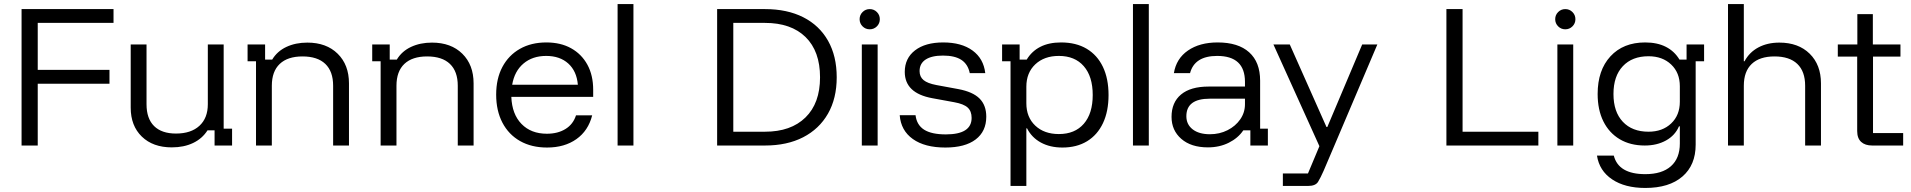

<svg xmlns="http://www.w3.org/2000/svg" viewBox="-20 -720 9457 950"><path d="M166.7 0H86.7V-675H541.7V-606.7H166.7V-374.2H521.7V-305.8H166.7Z M830 9.2Q736.7 9.2 681.7 -44.2Q626.7 -97.5 626.7 -187.5V-500H705V-204.2Q705 -133.3 742.5 -96.2Q780 -59.2 850.8 -59.2Q925 -59.2 966.7 -97.5Q1008.3 -135.8 1008.3 -204.2V-500H1086.7V-83.3H1128.3V0H1041.7V-75H1006.7Q980.8 -34.2 935.4 -12.5Q890 9.2 830 9.2Z M1246.7 0V-416.7H1205V-500H1291.7V-425H1326.7Q1351.7 -466.7 1397.1 -487.9Q1442.5 -509.2 1500.8 -509.2Q1595 -509.2 1650.8 -454.2Q1706.7 -399.2 1706.7 -307.5V0H1628.3V-295.8Q1628.3 -366.7 1589.6 -403.8Q1550.8 -440.8 1476.7 -440.8Q1403.3 -440.8 1364.2 -403.8Q1325 -366.7 1325 -295.8V0Z M1863.3 0V-416.7H1821.7V-500H1908.3V-425H1943.3Q1968.3 -466.7 2013.8 -487.9Q2059.2 -509.2 2117.5 -509.2Q2211.7 -509.2 2267.5 -454.2Q2323.3 -399.2 2323.3 -307.5V0H2245V-295.8Q2245 -366.7 2206.2 -403.8Q2167.5 -440.8 2093.3 -440.8Q2020 -440.8 1980.8 -403.8Q1941.7 -366.7 1941.7 -295.8V0Z M2686.7 10Q2610 10 2553.3 -22.1Q2496.7 -54.2 2465.8 -113.3Q2435 -172.5 2435 -251.7Q2435 -330.8 2465.8 -388.8Q2496.7 -446.7 2552.5 -478.3Q2608.3 -510 2683.3 -510Q2754.2 -510 2805.8 -481.2Q2857.5 -452.5 2886.3 -400Q2915 -347.5 2915 -275.8V-240.8H2510Q2513.3 -155 2560.4 -106.7Q2607.5 -58.3 2685.8 -58.3Q2740 -58.3 2777.9 -81.7Q2815.8 -105 2830 -149.2H2910Q2890.8 -73.3 2832.1 -31.7Q2773.3 10 2686.7 10ZM2514.2 -300.8H2839.2Q2833.3 -368.3 2791.7 -405.8Q2750 -443.3 2682.5 -443.3Q2615 -443.3 2570.4 -405.8Q2525.8 -368.3 2514.2 -300.8Z M3035.8 0V-700H3114.2V0Z M3528.3 0V-675H3765Q3875 -675 3954.6 -634.6Q4034.2 -594.2 4077.1 -518.3Q4120 -442.5 4120 -337.5Q4120 -233.3 4076.7 -157.5Q4033.3 -81.7 3953.8 -40.8Q3874.2 0 3765 0ZM3608.3 -68.3H3765Q3893.3 -68.3 3965.4 -138.8Q4037.5 -209.2 4037.5 -337.5Q4037.5 -466.7 3965.8 -536.7Q3894.2 -606.7 3765 -606.7H3608.3Z M4244.2 0V-500H4322.5V0ZM4283.3 -575Q4262.5 -575 4247.9 -589.6Q4233.3 -604.2 4233.3 -625Q4233.3 -645.8 4247.9 -660.4Q4262.5 -675 4283.3 -675Q4304.2 -675 4318.8 -660.4Q4333.3 -645.8 4333.3 -625Q4333.3 -604.2 4318.8 -589.6Q4304.2 -575 4283.3 -575Z M4657.5 10Q4555.8 10 4496.7 -32.1Q4437.5 -74.2 4431.7 -150H4510Q4515.8 -101.7 4552.5 -78.3Q4589.2 -55 4660 -55Q4787.5 -55 4787.5 -136.7Q4787.5 -170 4767.9 -187.9Q4748.3 -205.8 4701.7 -214.2L4592.5 -234.2Q4456.7 -259.2 4456.7 -364.2Q4456.7 -431.7 4507.5 -470.8Q4558.3 -510 4646.7 -510Q4737.5 -510 4792.1 -470Q4846.7 -430 4855 -358.3H4778.3Q4769.2 -402.5 4736.7 -423.8Q4704.2 -445 4645.8 -445Q4590 -445 4560 -425.4Q4530 -405.8 4530 -368.3Q4530 -340 4549.6 -323.8Q4569.2 -307.5 4613.3 -299.2L4721.7 -279.2Q4793.3 -265.8 4826.7 -232.5Q4860 -199.2 4860 -142.5Q4860 -70 4807.5 -30Q4755 10 4657.5 10Z M4980 200V-416.7H4938.3V-500H5025V-425H5060Q5085 -466.7 5127.5 -488.3Q5170 -510 5230 -510Q5304.2 -510 5356.7 -478.8Q5409.2 -447.5 5437.1 -389.2Q5465 -330.8 5465 -250Q5465 -169.2 5437.5 -110.8Q5410 -52.5 5358.8 -21.2Q5307.5 10 5236.7 10Q5175.8 10 5130.4 -14.6Q5085 -39.2 5061.7 -85H5058.3V200ZM5219.2 -56.7Q5298.3 -56.7 5342.5 -107.5Q5386.7 -158.3 5386.7 -250Q5386.7 -341.7 5342.5 -392.5Q5298.3 -443.3 5219.2 -443.3Q5146.7 -443.3 5102.5 -401.7Q5058.3 -360 5058.3 -290.8V-209.2Q5058.3 -140 5102.5 -98.3Q5146.7 -56.7 5219.2 -56.7Z M5585.8 0V-700H5664.2V0Z M5956.7 9.2Q5873.3 9.2 5825 -32.9Q5776.7 -75 5776.7 -141.7Q5776.7 -213.3 5823.8 -252.5Q5870.8 -291.7 5960 -291.7H6140V-315Q6140 -443.3 6002.5 -443.3Q5890.8 -443.3 5868.3 -358.3H5788.3Q5800 -430 5857.9 -470Q5915.8 -510 6005 -510Q6106.7 -510 6160.8 -461.2Q6215 -412.5 6215 -320.8V-83.3H6253.3V0H6166.7V-75H6131.7Q6105.8 -36.7 6060 -13.8Q6014.2 9.2 5956.7 9.2ZM5966.7 -55.8Q6014.2 -55.8 6053.8 -75.8Q6093.3 -95.8 6116.7 -129.6Q6140 -163.3 6140 -204.2V-231.7H5965.8Q5850 -231.7 5850 -145Q5850 -104.2 5881.2 -80Q5912.5 -55.8 5966.7 -55.8Z M6327.5 200V138.3H6451.7L6508.3 3.3L6280.8 -500H6361.7L6543.3 -91.7H6547.5L6720 -500H6795L6582.5 0L6529.2 125Q6514.2 159.2 6501.7 179.6Q6489.2 200 6452.5 200Z M7136.7 0V-675H7216.7V-68.3H7591.7V0Z M7685.8 0V-500H7764.2V0ZM7725 -575Q7704.2 -575 7689.6 -589.6Q7675 -604.2 7675 -625Q7675 -645.8 7689.6 -660.4Q7704.2 -675 7725 -675Q7745.8 -675 7760.4 -660.4Q7775 -645.8 7775 -625Q7775 -604.2 7760.4 -589.6Q7745.8 -575 7725 -575Z M8120.8 210Q8020 210 7956.7 167.5Q7893.3 125 7881.7 50H7965Q7988.3 141.7 8120.8 141.7Q8203.3 141.7 8247.5 102.5Q8291.7 63.3 8291.7 -10V-95H8287.5Q8268.3 -50 8223.3 -25Q8178.3 0 8118.3 0Q8046.7 0 7994.2 -31.2Q7941.7 -62.5 7913.3 -119.6Q7885 -176.7 7885 -255Q7885 -372.5 7948.3 -441.2Q8011.7 -510 8120 -510Q8180 -510 8222.5 -488.3Q8265 -466.7 8290 -425H8325V-500H8411.7V-416.7H8370V-4.2Q8370 96.7 8304.6 153.3Q8239.2 210 8120.8 210ZM8136.7 -68.3Q8205.8 -68.3 8248.8 -109.2Q8291.7 -150 8291.7 -216.7V-293.3Q8291.7 -360 8248.8 -400.8Q8205.8 -441.7 8136.7 -441.7Q8055.8 -441.7 8009.6 -392.5Q7963.3 -343.3 7963.3 -255Q7963.3 -166.7 8009.6 -117.5Q8055.8 -68.3 8136.7 -68.3Z M8530 0V-700H8608.3V-416.7H8611.7Q8635.8 -461.7 8680.4 -485.4Q8725 -509.2 8784.2 -509.2Q8878.3 -509.2 8934.2 -454.2Q8990 -399.2 8990 -307.5V0H8911.7V-295.8Q8911.7 -366.7 8872.9 -403.8Q8834.2 -440.8 8760 -440.8Q8686.7 -440.8 8647.5 -403.8Q8608.3 -366.7 8608.3 -295.8V0Z M9243.3 0Q9208.3 0 9188.8 -17.9Q9169.2 -35.8 9169.2 -71.7V-440H9073.3V-500H9170V-650H9246.7V-500H9383.3V-440H9247.5V-61.7H9396.7V0Z"/></svg>

Font: Funnel Display Light
Style: Regular
Weight: 300
Designer: NORD ID, Kristian Moeller
Foundry: Dicotype
Version: Version 1.000